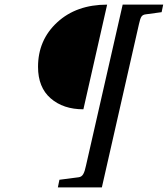

<svg xmlns="http://www.w3.org/2000/svg" viewBox="-20 -712 728 833"><path d="M231 101.1 237.8 67.9 320.8 57.1Q334 55.7 341.1 43.5Q348.1 31.2 353 6.8L512.2 -691.9H688L681.2 -659.2L612.8 -649.9Q599.1 -648.4 593.5 -639.6Q587.9 -630.9 583 -607.9L421.9 101.1ZM145 -421.9Q145 -538.6 228.3 -615.2Q311.5 -691.9 444.8 -691.9L341.8 -237.8Q254.4 -237.8 199.7 -285.4Q145 -333 145 -421.9Z"/></svg>

Font: Linguistics Pro
Style: Bold Italic
Weight: 700
Italic angle: -12°
Designer: Stefan Peev, Context Ltd
Foundry: Stefan Peev, Context Ltd
Version: Version 001.000